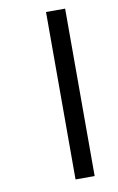

<svg xmlns="http://www.w3.org/2000/svg" viewBox="-84 -709 505 821"><g transform="rotate(-10 169.0 -298.5)"><path d="M176 -662V65H259V-662Z"/></g></svg>

Font: Noto Serif Sinhala SemiCondensed ExtraBold
Style: Regular
Weight: 800
Width: 4
Designer: Jelle Bosma - Monotype Design Team
Foundry: Monotype Imaging Inc.
Version: Version 2.007